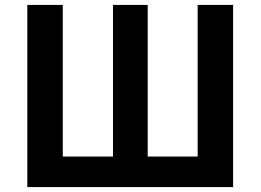

<svg xmlns="http://www.w3.org/2000/svg" viewBox="-20 -760 1059 780"><path d="M91 0H927V-740H783V-124H580V-740H439V-124H235V-740H91Z"/></svg>

Font: Noto Sans T Chinese Bold
Style: Bold
Weight: 700
Designer: Ryoko NISHIZUKA (kana & ideographs); Paul D. Hunt (Latin, Greek & Cyrillic); Wenlong ZHANG (bopomofo); Sandoll Communica
Foundry: Adobe Systems Incorporated
Version: Version 1.000;PS 1;hotconv 1.0.78;makeotf.lib2.5.61930